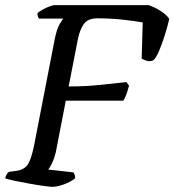

<svg xmlns="http://www.w3.org/2000/svg" viewBox="-30 -724 676 744"><path d="M173 0Q165 0 139.5 -3.5Q114 -7 83.5 -12.5Q53 -18 26.5 -23.5Q0 -29 -10 -33Q-6 -49 4 -58L34 -62Q65 -67 78 -87Q91 -107 102 -160L182 -572Q190 -611 200.5 -629.5Q211 -648 216 -652H121Q115 -661 115 -672Q121 -679 134.5 -686.5Q148 -694 161.5 -699Q175 -704 181 -704H546Q570 -696 592.5 -681.5Q615 -667 626 -651Q619 -621 608.5 -587.5Q598 -554 586.5 -527Q575 -500 565 -491Q551 -484 537 -489Q523 -494 519 -497L523 -637Q498 -642 448.5 -647.5Q399 -653 348 -653Q310 -653 294.5 -630.5Q279 -608 272 -573L236 -389Q302 -389 358.5 -395Q415 -401 460 -406L470 -392Q464 -369 458.5 -355.5Q453 -342 448 -334H225L186 -133Q180 -109 171.5 -91.5Q163 -74 157 -67L255 -56Q256 -53 259 -47Q262 -41 261 -33Q244 -19 217.5 -9.5Q191 0 173 0Z"/></svg>

Font: Texturina
Style: Italic
Weight: 400
Italic angle: -11°
Designer: Guillermo Torres Carreño
Foundry: Omnibus-Type
Version: Version 1.002; ttfautohint (v1.8.3)